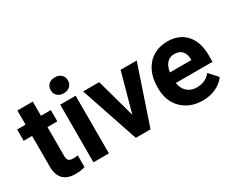

<svg xmlns="http://www.w3.org/2000/svg" viewBox="-104 -1126 1852 1524"><g transform="rotate(-30 821.5 -364.0)"><path d="M223.1 -658.2V-528.3H313.5V-424.8H223.1V-161.1Q223.1 -131.8 234.4 -119.1Q245.6 -106.4 277.3 -106.4Q300.8 -106.4 318.8 -109.9V-2.9Q277.3 9.8 233.4 9.8Q85 9.8 82 -140.1V-424.8H4.9V-528.3H82V-658.2Z M541 0H399.4V-528.3H541ZM391.1 -665Q391.1 -696.8 412.4 -717.3Q433.6 -737.8 470.2 -737.8Q506.3 -737.8 527.8 -717.3Q549.3 -696.8 549.3 -665Q549.3 -632.8 527.6 -612.3Q505.9 -591.8 470.2 -591.8Q434.6 -591.8 412.8 -612.3Q391.1 -632.8 391.1 -665Z M855 -172.4 953.1 -528.3H1100.6L922.4 0H787.6L609.4 -528.3H756.8Z M1399.4 9.8Q1283.2 9.8 1210.2 -61.5Q1137.2 -132.8 1137.2 -251.5V-265.1Q1137.2 -344.7 1168 -407.5Q1198.7 -470.2 1255.1 -504.2Q1311.5 -538.1 1383.8 -538.1Q1492.2 -538.1 1554.4 -469.7Q1616.7 -401.4 1616.7 -275.9V-218.3H1280.3Q1287.1 -166.5 1321.5 -135.3Q1356 -104 1408.7 -104Q1490.2 -104 1536.1 -163.1L1605.5 -85.4Q1573.7 -40.5 1519.5 -15.4Q1465.3 9.8 1399.4 9.8ZM1383.3 -423.8Q1341.3 -423.8 1315.2 -395.5Q1289.1 -367.2 1281.7 -314.5H1478V-325.7Q1477.1 -372.6 1452.6 -398.2Q1428.2 -423.8 1383.3 -423.8Z"/></g></svg>

Font: TypoPRO Roboto
Style: Bold
Weight: 700
Designer: Google
Version: Version 2.136; 2016